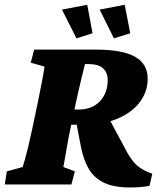

<svg xmlns="http://www.w3.org/2000/svg" viewBox="-31 -784 703 816"><path d="M-10.7 0 -2 -55.7 65.4 -74.2Q68.4 -83 74.7 -105.5Q81.1 -127.9 88.9 -160.2Q96.7 -192.4 104.5 -229.5L129.9 -349.6Q141.6 -407.2 148.9 -445.8Q156.2 -484.4 158.2 -501L99.6 -517.6L114.3 -573.2H376Q488.3 -573.2 542.5 -543Q596.7 -512.7 596.7 -449.2Q596.7 -395.5 564 -351.1Q531.2 -306.6 469.7 -280.3Q408.2 -253.9 319.3 -253.9H246.1L260.7 -318.4H300.8Q361.3 -318.4 394 -354Q426.8 -389.6 426.8 -443.4Q426.8 -475.6 406.7 -493.7Q386.7 -511.7 344.7 -511.7H330.1Q329.1 -507.8 324.7 -489.7Q320.3 -471.7 314 -445.8Q307.6 -419.9 301.8 -394Q295.9 -368.2 292 -349.6L266.6 -229.5Q263.7 -217.8 259.8 -195.8Q255.9 -173.8 251.5 -148.9Q247.1 -124 243.7 -103.5Q240.2 -83 238.3 -74.2L287.1 -55.7L272.5 0ZM520.5 12.7Q452.1 12.7 410.2 -7.8Q368.2 -28.3 346.2 -66.4Q324.2 -104.5 313.5 -157.2L292 -269.5L421.9 -299.8L510.7 -133.8Q522.5 -113.3 536.6 -96.2Q550.8 -79.1 570.3 -66.9Q589.8 -54.7 616.2 -45.9L604.5 5.9Q583 9.8 563 11.2Q543 12.7 520.5 12.7ZM453.1 -621.1 392.6 -743.2 499 -763.7 522.5 -642.6ZM293.9 -621.1 232.4 -743.2 339.8 -763.7 362.3 -642.6Z"/></svg>

Font: Crimson Pro Black
Style: Italic
Weight: 900
Italic angle: -12°
Designer: Jacques Le Bailly
Foundry: Baron von Fonthausen
Version: Version 1.003